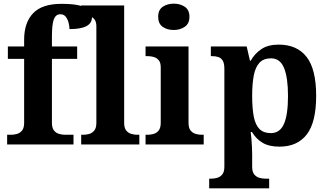

<svg xmlns="http://www.w3.org/2000/svg" viewBox="-20 -790 1796 1050"><path d="M19 0V-53H41Q56 -53 72.5 -57.5Q89 -62 100.5 -76Q112 -90 112 -118V-468H23V-536H112V-573Q112 -666 161 -717.5Q210 -769 316 -769Q381 -769 417 -759.5Q453 -750 468 -733.5Q483 -717 483 -696Q483 -674 469.5 -659.5Q456 -645 428.5 -638Q401 -631 360 -631Q360 -647 355 -666Q350 -685 339.5 -698.5Q329 -712 310 -712Q285 -712 274.5 -684.5Q264 -657 264 -591V-536H402V-468H264V-118Q264 -90 275.5 -76Q287 -62 304 -57.5Q321 -53 335 -53H382V0Z M424 0V-53H436Q451 -53 467.5 -57.5Q484 -62 495.5 -76Q507 -90 507 -118V-646Q507 -673 495 -686Q483 -699 466.5 -703Q450 -707 436 -707H424V-760H659V-118Q659 -90 670.5 -76Q682 -62 699 -57.5Q716 -53 730 -53H742V0Z M776 0V-53H788Q803 -53 819.5 -57.5Q836 -62 847.5 -76Q859 -90 859 -118V-422Q859 -449 847 -462Q835 -475 818.5 -479Q802 -483 788 -483H776V-536H1011V-118Q1011 -90 1022.5 -76Q1034 -62 1051 -57.5Q1068 -53 1082 -53H1094V0ZM930 -626Q894 -626 869.5 -643.5Q845 -661 845 -698Q845 -736 870 -753Q895 -770 931 -770Q965 -770 990.5 -753Q1016 -736 1016 -698Q1016 -661 990.5 -643.5Q965 -626 930 -626Z M1124 240V187H1136Q1151 187 1167.5 182.5Q1184 178 1195.5 164Q1207 150 1207 122V-413Q1207 -444 1198 -458.5Q1189 -473 1174 -478Q1159 -483 1140 -483H1133V-536H1329L1347 -458H1351Q1373 -497 1409.5 -521.5Q1446 -546 1504 -546Q1604 -546 1656.5 -479Q1709 -412 1709 -266Q1709 -121 1657.5 -54.5Q1606 12 1508 12Q1451 12 1415.5 -9.5Q1380 -31 1358 -68H1351Q1353 -54 1355 -30.5Q1357 -7 1358 15.5Q1359 38 1359 53V122Q1359 150 1370.5 164Q1382 178 1399 182.5Q1416 187 1430 187H1452V240ZM1461 -62Q1511 -62 1533 -112.5Q1555 -163 1555 -265Q1555 -365 1533.5 -418Q1512 -471 1462 -471Q1422 -471 1399.5 -447.5Q1377 -424 1368 -378Q1359 -332 1359 -266Q1359 -197 1368 -151.5Q1377 -106 1399.5 -84Q1422 -62 1461 -62Z"/></svg>

Font: Noto Serif Gujarati
Style: Bold
Weight: 700
Version: Version 2.102